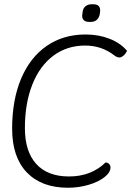

<svg xmlns="http://www.w3.org/2000/svg" viewBox="-20 -872 636 902"><path d="M37 -267Q37 -402 79 -502Q121 -602 199 -656Q277 -710 382 -710Q443 -710 494.5 -690Q546 -670 577 -633Q570 -619 560 -610.5Q550 -602 541 -602Q530 -602 518 -611Q458 -658 380 -658Q295 -658 231 -610.5Q167 -563 132 -475Q97 -387 97 -270Q97 -160 150.5 -101.5Q204 -43 304 -43Q409 -43 476 -109Q487 -108 493 -101.5Q499 -95 499 -85Q499 -62 470.5 -39.5Q442 -17 395.5 -3.5Q349 10 300 10Q175 10 106 -62Q37 -134 37 -267ZM366 -798Q366 -804 367 -807L368 -815Q370 -833 381.5 -842.5Q393 -852 411 -852H418Q455 -852 450 -815L449 -807Q446 -789 435 -779Q424 -769 406 -769H399Q383 -769 374.5 -776.5Q366 -784 366 -798Z"/></svg>

Font: Krub Light
Style: Italic
Weight: 300
Italic angle: -8°
Designer: Ekaluck Peanpanawate
Foundry: Cadson Demak Co.,Ltd.
Version: Version 1.000; ttfautohint (v1.6)